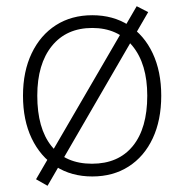

<svg xmlns="http://www.w3.org/2000/svg" viewBox="-20 -561 593 618"><path d="M277 7Q210 7 160 -25Q110 -57 82 -115.5Q54 -174 54 -253Q54 -331 82 -389.5Q110 -448 160 -480Q210 -512 277 -512Q344 -512 394 -480Q444 -448 471.5 -389.5Q499 -331 499 -253Q499 -174 471.5 -115.5Q444 -57 394 -25Q344 7 277 7ZM133 37 96 16 420 -541 457 -522ZM276 -34Q361 -34 407.5 -91Q454 -148 454 -253Q454 -355 406.5 -413Q359 -471 277 -471Q194 -471 147 -413Q100 -355 100 -253Q100 -148 145.5 -91Q191 -34 276 -34Z"/></svg>

Font: Muli ExtraLight
Style: Regular
Weight: 250
Designer: Vernon Adams
Foundry: Vernon Adams
Version: Version 2.100; ttfautohint (v1.8.1.43-b0c9)